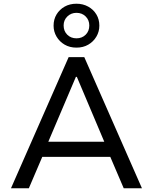

<svg xmlns="http://www.w3.org/2000/svg" viewBox="-20 -1012 822 1032"><path d="M39 0 349 -705H433L743 0H645L559 -201L606 -169H176L221 -201L135 0ZM388 -599 231 -230 206 -250H576L549 -230L393 -599ZM391 -756Q355 -756 327.5 -772Q300 -788 284 -815Q268 -842 268 -874Q268 -908 284 -934.5Q300 -961 327.5 -976.5Q355 -992 391 -992Q426 -992 454 -976.5Q482 -961 498 -934.5Q514 -908 514 -874Q514 -842 498 -815Q482 -788 454.5 -772Q427 -756 391 -756ZM391 -806Q421 -806 440.5 -825.5Q460 -845 460 -875Q460 -904 440.5 -923.5Q421 -943 391 -943Q362 -943 342 -923.5Q322 -904 322 -875Q322 -845 341.5 -825.5Q361 -806 391 -806Z"/></svg>

Font: Nunito Sans 6pt
Style: Regular
Weight: 400
Version: Version 3.101;gftools[0.9.27]